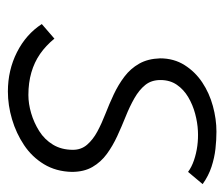

<svg xmlns="http://www.w3.org/2000/svg" viewBox="-61 -490 569 487"><g transform="rotate(90 223.5 -246.5)"><path d="M416 -439 447 -476Q426 -491 403 -498.5Q380 -506 357.5 -508.5Q335 -511 314 -511Q282 -511 249 -502Q216 -493 189 -475Q162 -457 145 -430Q128 -403 128 -368Q129 -337 141.5 -315Q154 -293 174.5 -277.5Q195 -262 219.5 -250.5Q244 -239 268.5 -229.5Q293 -220 313.5 -209Q334 -198 347 -183Q360 -168 360 -147Q360 -118 347 -96.5Q334 -75 312.5 -61.5Q291 -48 267 -41Q243 -34 221 -34Q190 -34 164 -41.5Q138 -49 117 -63.5Q96 -78 78 -100L41 -68Q67 -28 112.5 -5Q158 18 212 18Q247 18 282.5 7.5Q318 -3 348 -23Q378 -43 396.5 -73.5Q415 -104 416 -144Q416 -175 403.5 -196.5Q391 -218 370.5 -233Q350 -248 325 -259.5Q300 -271 275 -281Q250 -291 229 -303Q208 -315 195.5 -330.5Q183 -346 183 -369Q183 -393 195 -410.5Q207 -428 226.5 -439.5Q246 -451 268.5 -457Q291 -463 312 -464Q331 -465 350 -462.5Q369 -460 386.5 -454Q404 -448 416 -439Z"/></g></svg>

Font: Advent Pro
Style: Italic
Weight: 400
Italic angle: -12°
Designer: VivaRado, Andreas Kalpakidis
Foundry: VivaRado, Andreas Kalpakidis
Version: Version 3.000